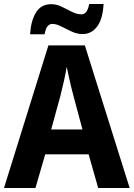

<svg xmlns="http://www.w3.org/2000/svg" viewBox="-20 -944 671 964"><path d="M473 0 425 -169H207L158 0H0L223 -716H406L631 0ZM349 -462Q344 -480 337.5 -507Q331 -534 325 -561.5Q319 -589 315 -609Q310 -577 300.5 -535Q291 -493 283 -462L237 -294H394ZM131 -772Q135 -839 160.5 -881Q186 -923 237 -923Q264 -923 290.5 -910Q317 -897 341.5 -884.5Q366 -872 389 -872Q403 -872 412.5 -883.5Q422 -895 428 -924H500Q496 -848 467.5 -810.5Q439 -773 395 -773Q367 -773 340 -785.5Q313 -798 288 -811Q263 -824 243 -824Q229 -824 219 -812.5Q209 -801 204 -772Z"/></svg>

Font: Noto Sans Lao UI SemCond
Style: Bold
Weight: 700
Width: 4
Designer: Monotype Design Team
Foundry: Monotype Imaging Inc.
Version: Version 2.000; ttfautohint (v1.8.4.7-5d5b)